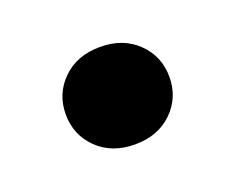

<svg xmlns="http://www.w3.org/2000/svg" viewBox="-44 -217 355 289"><g transform="rotate(-20 133.0 -73.0)"><path d="M133 5Q96 5 73 -17.5Q50 -40 50 -73Q50 -106 73 -128.5Q96 -151 133 -151Q170 -151 193 -128.5Q216 -106 216 -73Q216 -40 193 -17.5Q170 5 133 5Z"/></g></svg>

Font: DM Sans 10pt
Style: Bold
Weight: 700
Version: Version 4.004;gftools[0.9.30]